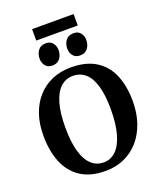

<svg xmlns="http://www.w3.org/2000/svg" viewBox="-193 -1213 1116 1341"><g transform="rotate(-20 365.0 -542.5)"><path d="M360 11Q246.5 12 173.2 -36Q100 -84 65.2 -170Q30.5 -256 30.5 -369Q30.5 -457 55 -527.5Q79.5 -598 125 -648.2Q170.5 -698.5 233.2 -725.2Q296 -752 372.5 -752Q485.5 -752 558 -706.2Q630.5 -660.5 665.2 -577.8Q700 -495 700 -382.5Q700 -295 675.5 -223Q651 -151 605.8 -98.8Q560.5 -46.5 498.2 -18Q436 10.5 360 11ZM364 -49.5Q417 -49.5 455.5 -87Q494 -124.5 515.2 -198.8Q536.5 -273 536.5 -381.5Q536.5 -488 516.2 -556.5Q496 -625 458 -658.2Q420 -691.5 366 -691.5Q313 -691.5 274.5 -656.5Q236 -621.5 215 -550Q194 -478.5 194 -369.5Q194 -264 214 -192.8Q234 -121.5 272.2 -85.5Q310.5 -49.5 364 -49.5ZM257.5 -808Q224 -808 206.8 -830.5Q189.5 -853 189.5 -882.5Q189.5 -918 208.5 -944Q227.5 -970 266 -970H267Q301 -970 318 -947.2Q335 -924.5 335 -895.5Q335 -860 316 -834Q297 -808 258.5 -808ZM463.5 -808Q430 -808 412.5 -830.5Q395 -853 395 -882.5Q395 -918 414.2 -944Q433.5 -970 472 -970H473Q506.5 -970 523.8 -947.2Q541 -924.5 541 -895.5Q541 -860 521.8 -834Q502.5 -808 464.5 -808ZM519.5 -1095.5V-1010.5H211V-1095.5Z"/></g></svg>

Font: Merriweather 20pt
Style: Bold
Weight: 700
Version: Version 2.100